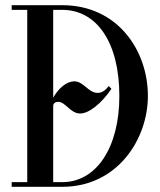

<svg xmlns="http://www.w3.org/2000/svg" viewBox="-20 -720 615 740"><path d="M220 -700H25V-682H85V-18H25V0H220C433 0 550 -184 550 -350C550 -526 433 -700 220 -700ZM185 -18V-311.5C185 -321.5 193 -327.5 204 -327.5C233 -327.5 251 -282.5 289 -282.5C322.5 -282.5 370.5 -320.5 409.5 -377.5L399 -388.5C385.5 -370 371 -362 356.5 -362C320 -362 303 -406.5 266 -406.5C237.4 -406.5 205.2 -380.3 185 -343.3V-682H220C352 -682 440 -558 440 -350C440 -152 352 -18 220 -18Z"/></svg>

Font: Picaflor 24 pt
Style: Regular
Weight: 400
Designer: Ariel Martín Pérez
Foundry: Tunera Type Foundry
Version: Version 1.000;hotconv 1.0.109;makeotfexe 2.5.65596